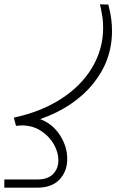

<svg xmlns="http://www.w3.org/2000/svg" viewBox="-20 -868 538 888"><path d="M498 -724Q498 -588 410 -480Q322 -372 166 -317Q224 -295 257.5 -242.5Q291 -190 291 -133Q291 -76 255.5 -38Q220 0 153 0H0V-38H153Q201 -38 225.5 -63Q250 -88 250 -127Q250 -164 228.5 -201.5Q207 -239 168.5 -263.5Q130 -288 80 -288Q72 -288 54 -286L44 -324Q170 -351 263 -411Q356 -471 406.5 -556Q457 -641 457 -740Q457 -764 454 -788Q446 -836 442 -848L481 -847Q492 -804 495 -776Q498 -751 498 -724Z"/></svg>

Font: Vibes
Style: Regular
Weight: 400
Designer: AbdElmomen Kadhim
Version: Version 1.100